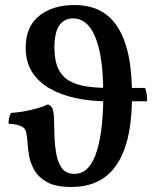

<svg xmlns="http://www.w3.org/2000/svg" viewBox="-20 -734 618 762"><path d="M262 8Q201 8 167 -11Q133 -30 116.5 -58.5Q100 -87 95 -118Q90 -149 89 -173Q87 -196 83.5 -210.5Q80 -225 64.5 -233Q49 -241 14 -243Q14 -255 16 -265.5Q18 -276 24 -286Q61 -288 104 -298Q147 -308 170 -320Q184 -314 188.5 -302Q193 -290 194 -271Q195 -239 196 -200Q197 -161 203 -125.5Q209 -90 225.5 -67Q242 -44 275 -44Q308 -44 330 -68.5Q352 -93 365 -136.5Q378 -180 384 -236Q390 -292 390 -355Q390 -464 375 -531Q360 -598 333.5 -629.5Q307 -661 270 -661Q234 -661 215 -632.5Q196 -604 196 -546Q196 -492 212 -460Q228 -428 257.5 -412Q287 -396 326.5 -390.5Q366 -385 414 -385H556Q561 -371 562.5 -358Q564 -345 564 -332H405Q340 -332 281.5 -344.5Q223 -357 178 -382.5Q133 -408 107.5 -448Q82 -488 82 -545Q82 -628 135.5 -671Q189 -714 275 -714Q331 -714 373.5 -693.5Q416 -673 445 -629.5Q474 -586 489 -518.5Q504 -451 504 -355Q504 -295 497 -240.5Q490 -186 473.5 -141Q457 -96 429.5 -62.5Q402 -29 360.5 -10.5Q319 8 262 8Z"/></svg>

Font: Vollkorn Medium
Style: Regular
Weight: 500
Designer: Friedrich Althausen
Foundry: Friedrich Althausen
Version: Version 5.000